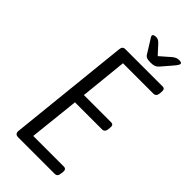

<svg xmlns="http://www.w3.org/2000/svg" viewBox="-265 -913 973 973"><g transform="rotate(45 221.0 -427.0)"><path d="M91 0Q67 0 69 -24L137 -676Q138 -688 143 -694Q148 -700 160 -700H426Q444 -700 442 -678L441 -664Q438 -641 419 -641H201L175 -387H370Q389 -387 386 -365L385 -352Q382 -329 363 -329H169L140 -59H359Q378 -59 376 -37L374 -23Q372 0 353 0ZM391 -854Q410 -854 410 -845Q410 -837 392 -816L343 -759Q335 -750 325 -746Q315 -742 297 -742Q278 -742 269 -746Q260 -750 255 -759L219 -817Q214 -825 209.5 -832Q205 -839 205 -843Q205 -854 226 -854Q234 -854 240.5 -851Q247 -848 255 -840L300 -791L356 -840Q373 -854 391 -854Z"/></g></svg>

Font: Asap Condensed Condensed Light
Style: Italic
Weight: 300
Width: 3
Italic angle: -6°
Designer: Pablo Cosgaya
Foundry: Omnibus-Type
Version: Version 3.001; ttfautohint (v1.8.4.7-5d5b)